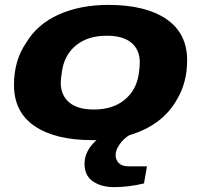

<svg xmlns="http://www.w3.org/2000/svg" viewBox="-20 -560 821 784"><path d="M356.9 12.2Q205.6 12.2 121.3 -45.2Q37.1 -102.5 37.1 -212.9Q37.1 -312.5 85.9 -383.8Q131.3 -460.9 219.5 -500.5Q307.6 -540 422.9 -540Q574.2 -540 659.2 -482.2Q744.1 -424.3 744.1 -314Q744.1 -225.6 705.1 -158.2Q646 -48.8 507.8 -7.8Q485.4 5.4 468.8 28.8Q452.1 52.2 452.1 73.2Q452.1 92.8 465.3 106Q478.5 119.1 503.9 119.1H580.1L567.9 189Q505.9 204.1 444.8 204.1Q394 204.1 359.6 180.7Q325.2 157.2 325.2 108.9Q325.2 55.7 374 12.2ZM363.8 -112.8Q439 -112.8 487.1 -151.1Q535.2 -189.5 545.9 -253.9Q550.8 -284.7 550.8 -305.2Q550.8 -356.4 516.8 -385.3Q482.9 -414.1 416 -414.1Q339.8 -414.1 292.2 -376.2Q244.6 -338.4 233.9 -273.9Q228 -236.8 228 -223.1Q228 -171.4 262.2 -142.1Q296.4 -112.8 363.8 -112.8Z"/></svg>

Font: Archivo Expanded ExtraBold
Style: Italic
Weight: 800
Width: 7
Italic angle: -10°
Designer: Hector Gatti
Foundry: Omnibus-Type
Version: Version 2.001